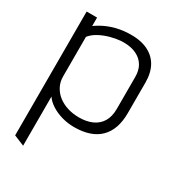

<svg xmlns="http://www.w3.org/2000/svg" viewBox="-175 -611 838 924"><g transform="rotate(30 244.0 -149.0)"><path d="M455 -176V-346Q455 -400 433.5 -437.5Q412 -475 369.5 -494Q327 -513 264 -510Q237 -509 207.5 -502.5Q178 -496 150 -483.5Q122 -471 97 -453V-500H39V188L97 212V-61Q110 -41 136 -24Q162 -7 195.5 2.5Q229 12 264 12Q358 12 406.5 -36Q455 -84 455 -176ZM399 -343V-167Q399 -124 382 -96Q365 -68 334 -54Q303 -40 261 -40Q228 -40 198.5 -49Q169 -58 146.5 -75Q124 -92 110.5 -117Q97 -142 97 -174V-393Q114 -414 140.5 -428Q167 -442 196.5 -450Q226 -458 251 -460Q278 -462 304 -457.5Q330 -453 351.5 -439.5Q373 -426 386 -402.5Q399 -379 399 -343Z"/></g></svg>

Font: AdventPro_ExpandedRegular
Style: ExpandedRegular
Weight: 400
Width: 7
Designer: VivaRado, Andreas Kalpakidis
Foundry: VivaRado, Andreas Kalpakidis
Version: Version 3.000